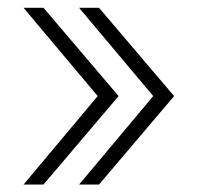

<svg xmlns="http://www.w3.org/2000/svg" viewBox="-20 -549 516 498"><path d="M41 -70.3 233.4 -299.8 41 -528.8H92.8L287.6 -299.8L92.8 -70.3ZM185.1 -70.3 377.4 -299.8 185.1 -528.8H236.8L431.6 -299.8L236.8 -70.3Z"/></svg>

Font: Inter 18pt ExtraLight
Style: Regular
Weight: 250
Designer: Rasmus Andersson
Foundry: rsms
Version: Version 4.001;git-66647c0bb